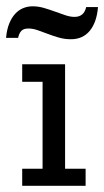

<svg xmlns="http://www.w3.org/2000/svg" viewBox="-43 -601 337 621"><path d="M28.8 -55.2H94.7V-336.4H28.8V-393.1H167.5V-55.2H233.9V0H28.8ZM-23.4 -478.5Q-21 -505.4 -13.2 -524.7Q-5.4 -543.9 6.1 -556.4Q17.6 -568.8 32 -574.7Q46.4 -580.6 62.5 -580.6Q81.1 -580.6 99.4 -575.2Q117.7 -569.8 135 -563.5Q152.3 -557.1 168.2 -551.8Q184.1 -546.4 198.2 -546.4Q228.5 -546.4 235.8 -578.1H273.9Q270 -529.3 247.6 -501.7Q225.1 -474.1 186.5 -474.1Q166 -474.1 147.2 -479.5Q128.4 -484.9 111.3 -491.5Q94.2 -498 78.6 -503.4Q63 -508.8 48.8 -508.8Q33.2 -508.8 25.9 -501Q18.6 -493.2 15.6 -478.5Z"/></svg>

Font: Rokkitt
Style: Regular
Weight: 400
Version: Version 1.2; ttfautohint (v1.5) -l 7 -r 28 -G 50 -x 13 -D la